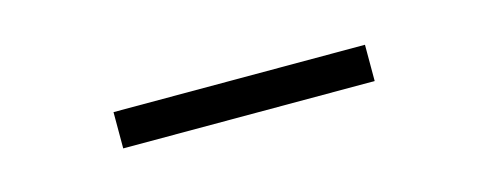

<svg xmlns="http://www.w3.org/2000/svg" viewBox="-21 -686 627 247"><g transform="rotate(-15 293.0 -562.0)"><path d="M460.4 -585.9V-537.6H125.5V-585.9Z"/></g></svg>

Font: Cascadia Mono NF ExtraLight
Style: Regular
Weight: 200
Monospace: yes
Designer: Aaron Bell
Foundry: Saja Typeworks
Version: Version 2404.023; ttfautohint (v1.8.4)